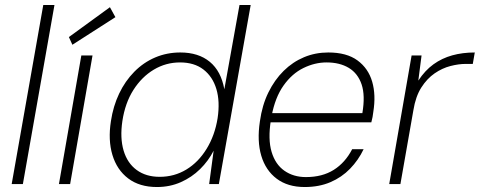

<svg xmlns="http://www.w3.org/2000/svg" viewBox="-20 -740 1929 772"><path d="M27 0 154 -720H199L72 0Z M217 0 307 -517H352L262 0ZM271 -560 257 -591 422 -711 444 -671Z M611 12Q541 12 495.5 -22.5Q450 -57 432 -117Q414 -177 426 -253Q435 -313 459 -363.5Q483 -414 520 -451.5Q557 -489 604 -509Q651 -529 705 -529Q778 -529 823.5 -491.5Q869 -454 882 -381L943 -720H988L860 0H821L839 -134Q818 -93 784.5 -60Q751 -27 707 -7.5Q663 12 611 12ZM622 -29Q681 -29 729.5 -58.5Q778 -88 811 -142Q844 -196 855 -265Q865 -332 850 -382Q835 -432 798 -460.5Q761 -489 704 -489Q647 -489 598.5 -460Q550 -431 516.5 -378.5Q483 -326 472 -253Q462 -185 477 -134.5Q492 -84 529.5 -56.5Q567 -29 622 -29Z M1205 12Q1137 12 1092.5 -21.5Q1048 -55 1030.5 -114Q1013 -173 1025 -252Q1034 -317 1059 -368Q1084 -419 1120.5 -455Q1157 -491 1202.5 -510Q1248 -529 1300 -529Q1374 -529 1417.5 -497Q1461 -465 1476.5 -411.5Q1492 -358 1481 -290Q1480 -280 1478 -269.5Q1476 -259 1473 -248H1055L1062 -285H1437Q1449 -356 1434 -400.5Q1419 -445 1382.5 -467Q1346 -489 1293 -489Q1246 -489 1200 -466.5Q1154 -444 1120 -396Q1086 -348 1072 -273L1069 -256Q1057 -180 1072 -129.5Q1087 -79 1123.5 -53.5Q1160 -28 1210 -28Q1276 -28 1322 -57Q1368 -86 1396 -140H1442Q1421 -96 1387.5 -61.5Q1354 -27 1308.5 -7.5Q1263 12 1205 12Z M1545 0 1635 -517H1675L1662 -416Q1689 -457 1723 -481.5Q1757 -506 1798.5 -517.5Q1840 -529 1889 -529L1881 -483H1852Q1824 -483 1791 -474.5Q1758 -466 1727.5 -445Q1697 -424 1674 -388Q1651 -352 1642 -296L1590 0Z"/></svg>

Font: DM Sans 11pt ExtraLight
Style: Italic
Weight: 250
Italic angle: -10°
Version: Version 4.004;gftools[0.9.30]